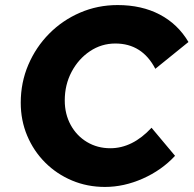

<svg xmlns="http://www.w3.org/2000/svg" viewBox="-20 -729 765 759"><path d="M395 10Q325 10 264.5 -15.5Q204 -41 158.5 -86.5Q113 -132 87.5 -192.5Q62 -253 62 -323Q62 -403 92 -473Q122 -543 174.5 -596Q227 -649 296.5 -679Q366 -709 445 -709Q540 -709 611.5 -671.5Q683 -634 725 -563L594 -457Q542 -557 436 -557Q381 -557 335.5 -526.5Q290 -496 263 -445Q236 -394 236 -332Q236 -278 259.5 -235Q283 -192 324 -167.5Q365 -143 416 -143Q504 -143 579 -224L672 -113Q619 -56 544.5 -23Q470 10 395 10Z"/></svg>

Font: Red Hat Text
Style: Bold Italic
Weight: 700
Italic angle: -12°
Designer: Pentagram, MCKL
Foundry: Pentagram, MCKL
Version: Version 1.023; ttfautohint (v1.8.3)